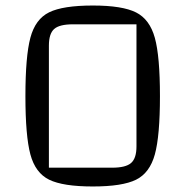

<svg xmlns="http://www.w3.org/2000/svg" viewBox="-20 -660 671 695"><path d="M316 -640Q423 -640 472.5 -615Q522 -590 540.5 -523Q559 -456 559 -312Q559 -168 540.5 -101Q522 -34 472.5 -9.5Q423 15 316 15Q208 15 158 -9.5Q108 -34 90 -101Q72 -168 72 -312Q72 -456 90 -523.5Q108 -591 158 -615.5Q208 -640 316 -640ZM386 -53Q435 -53 454.5 -70Q474 -87 474 -130V-572H244Q195 -572 176 -555Q157 -538 157 -495V-53Z"/></svg>

Font: Changa Light
Style: Regular
Weight: 300
Designer: Eduardo Rodriguez Tunni
Foundry: Eduardo Rodriguez Tunni
Version: Version 2.002; ttfautohint (v1.5) -l 8 -r 50 -G 110 -x 14 -H